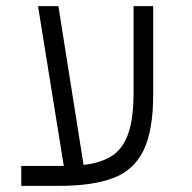

<svg xmlns="http://www.w3.org/2000/svg" viewBox="-20 -606 626 626"><path d="M49.3 0V-64.9H177.7Q183.1 -64.9 188 -64.9L104 -585.9H170.4L252.4 -68.4Q307.1 -74.2 343.3 -96.7Q379.4 -119.1 397.5 -168.5Q415.5 -217.8 415.5 -305.2V-585.9H479.5V-298.8Q479.5 -181.2 448.2 -116.2Q417 -51.3 349.4 -25.6Q281.7 0 173.3 0Z"/></svg>

Font: CaskaydiaMono NF Light
Style: Regular
Weight: 300
Designer: Aaron Bell
Foundry: Saja Typeworks
Version: Version 2111.001; ttfautohint (v1.8.4);Nerd Fonts 3.1.1